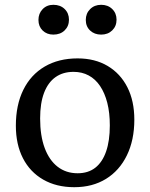

<svg xmlns="http://www.w3.org/2000/svg" viewBox="-20 -765 626 799"><path d="M289 14Q215 14 160 -17.5Q105 -49 75.5 -106.5Q46 -164 46 -242Q46 -328 77 -391Q108 -454 166 -488Q224 -522 303 -522Q375 -522 428 -490.5Q481 -459 510 -402Q539 -345 539 -267Q539 -182 508 -118.5Q477 -55 421 -20.5Q365 14 289 14ZM303 -44Q347 -44 376.5 -67Q406 -90 421.5 -134.5Q437 -179 437 -243Q437 -296 426.5 -337Q416 -378 396.5 -407Q377 -436 349 -451Q321 -466 286 -466Q242 -466 211 -444Q180 -422 163.5 -379Q147 -336 147 -272Q147 -200 166 -149Q185 -98 220 -71Q255 -44 303 -44ZM401 -621Q373 -621 355 -638Q337 -655 337 -682Q337 -709 355 -727Q373 -745 401 -745Q429 -745 447 -727.5Q465 -710 465 -683Q465 -656 447 -638.5Q429 -621 401 -621ZM202 -621Q175 -621 157.5 -638Q140 -655 140 -682Q140 -709 157.5 -727Q175 -745 202 -745Q231 -745 249 -727.5Q267 -710 267 -683Q267 -656 249 -638.5Q231 -621 202 -621Z"/></svg>

Font: Literata 18pt
Style: Regular
Weight: 400
Designer: Latin by Veronika Burian and Jose Scaglione. Greek by Irene Vlachou. Cyrillic by Vera Evstafieva.
Foundry: TypeTogether
Version: Version 3.103;gftools[0.9.29]